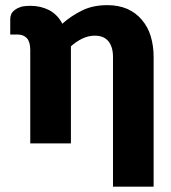

<svg xmlns="http://www.w3.org/2000/svg" viewBox="-20 -546 652 731"><path d="M564.9 -329.6V164.6H410.2V-329.6Q410.2 -367.2 392.6 -389.2Q375 -410.2 340.8 -410.2Q316.4 -410.2 293 -398.9Q269 -387.2 250 -369.6V0H95.2V-356Q95.2 -386.2 82.5 -400.4Q69.8 -414.6 46.4 -414.6H19V-473.6Q19 -482.9 22.9 -492.2Q26.4 -500.5 36.6 -508.3Q46.4 -515.6 60.1 -520Q74.7 -523.9 95.7 -523.9Q134.8 -523.9 167.5 -507.3Q200.2 -489.3 217.3 -455.6Q249.5 -484.9 293.9 -506.8Q334.5 -526.4 389.2 -526.4Q430.7 -526.4 464.4 -512.2Q497.1 -497.6 519.5 -471.2Q543 -443.8 553.7 -408.7Q564.9 -371.1 564.9 -329.6Z"/></svg>

Font: Lato-ExtraBold
Style: Regular
Weight: 500
Designer: Lukasz Dziedzic with Adam Twardoch and Botio Nikoltchev
Foundry: tyPoland Lukasz Dziedzic
Version: ""